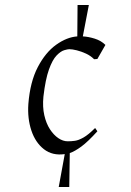

<svg xmlns="http://www.w3.org/2000/svg" viewBox="-20 -685 522 765"><path d="M214 60 238 -71Q189 -64 155 -90.5Q121 -117 105 -165Q89 -213 93 -271Q100 -359 130.5 -417.5Q161 -476 203.5 -506.5Q246 -537 288 -540L289 -665H334L310 -540Q332 -539 357.5 -531Q383 -523 400 -506L368 -450L355 -449Q341 -463 322.5 -471.5Q304 -480 286 -484.5Q268 -489 256 -489Q250 -489 236 -485Q222 -481 205.5 -464Q189 -447 175 -408Q161 -369 153 -300Q149 -259 156.5 -226Q164 -193 179 -170Q194 -147 212.5 -134.5Q231 -122 250 -122Q264 -122 278.5 -124Q293 -126 312.5 -137Q332 -148 359 -175L368 -162Q330 -120 304 -101Q278 -82 258 -75L256 60Z"/></svg>

Font: Ancizar Serif Light
Style: Italic
Weight: 300
Italic angle: -4°
Designer: Cesar Puertas, Viviana Monsalve, Julian Moncada, Julian Prieto, Jose Castro, Felipe Aragon, Mariel Hernandez, Sara Alarc
Version: Version 8.100